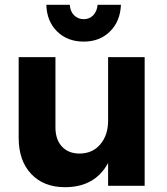

<svg xmlns="http://www.w3.org/2000/svg" viewBox="-20 -777 700 803"><path d="M330.1 -603Q262.2 -603 219 -645.3Q175.8 -687.5 173.8 -756.8H272Q273.4 -730 289.6 -713.4Q305.7 -696.8 330.1 -696.8Q354 -696.8 369.9 -713.1Q385.7 -729.5 388.2 -756.8H485.8Q482.9 -687.5 439.9 -645.3Q397 -603 330.1 -603ZM432.1 -538.1H585V0H432.1V-95.2Q377 5.9 252 5.9Q162.6 5.9 110.4 -49.6Q58.1 -105 58.1 -200.2V-538.1H211.9V-244.1Q211.9 -193.4 239 -164.1Q266.1 -134.8 313 -134.8Q367.7 -135.3 399.9 -173.8Q432.1 -212.4 432.1 -272Z"/></svg>

Font: Montserrat arm SemiBold
Style: Regular
Weight: 600
Designer: Julieta Ulanovsky
Foundry: Julieta Ulanovsky
Version: Version 6.000;PS 006.000;hotconv 1.0.88;makeotf.lib2.5.64775